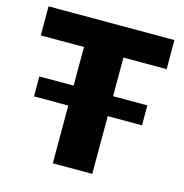

<svg xmlns="http://www.w3.org/2000/svg" viewBox="-104 -796 856 893"><g transform="rotate(15 324.0 -350.0)"><path d="M229 -560H21V-700H627V-560H419V0H229ZM64 -374H584V-278H64Z"/></g></svg>

Font: Moderustic ExtraBold
Style: Regular
Weight: 800
Designer: Tural Alisoy
Foundry: TAFT Foundry
Version: Version 2.120